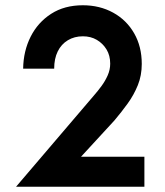

<svg xmlns="http://www.w3.org/2000/svg" viewBox="-20 -710 626 730"><path d="M41 0 338 -348Q352 -364 366 -383Q380 -402 389.5 -423.5Q399 -445 399 -468Q399 -499 385 -522Q371 -545 348 -558.5Q325 -572 295 -572Q263 -572 238 -557Q213 -542 199.5 -514.5Q186 -487 186 -449H68Q69 -516 96.5 -570.5Q124 -625 174.5 -657.5Q225 -690 295 -690Q359 -690 410 -662Q461 -634 490 -583.5Q519 -533 519 -467Q519 -423 504 -386Q489 -349 465.5 -316.5Q442 -284 415 -252L288 -114H529V0Z"/></svg>

Font: Teachers SemiBold
Style: Regular
Weight: 600
Version: Version 1.001